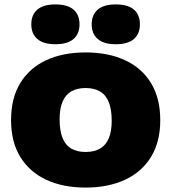

<svg xmlns="http://www.w3.org/2000/svg" viewBox="-20 -840 774 868"><path d="M367 8Q265 8 189.2 -27.2Q113.5 -62.5 71.8 -130.5Q30 -198.5 30 -297Q30 -396 71.5 -464.2Q113 -532.5 188.8 -567.8Q264.5 -603 367 -603Q469.5 -603 545.5 -567.8Q621.5 -532.5 663 -464Q704.5 -395.5 704.5 -297Q704.5 -199 663 -131Q621.5 -63 545.5 -27.5Q469.5 8 367 8ZM367 -153Q406.5 -153 432.8 -168.5Q459 -184 472 -215.2Q485 -246.5 485 -294Q485 -345 471.8 -378Q458.5 -411 432.2 -426.5Q406 -442 367 -442Q328.5 -442 302.5 -427Q276.5 -412 263 -380.8Q249.5 -349.5 249.5 -301Q249.5 -249.5 262.5 -216.8Q275.5 -184 301.8 -168.5Q328 -153 367 -153ZM503.5 -640Q449 -640 421.8 -663.8Q394.5 -687.5 394.5 -730Q394.5 -773 421.8 -796.5Q449 -820 503.5 -820Q558.5 -820 585.5 -796.5Q612.5 -773 612.5 -730Q612.5 -687.5 585.5 -663.8Q558.5 -640 503.5 -640ZM230.5 -640Q176 -640 148.8 -663.8Q121.5 -687.5 121.5 -730Q121.5 -773 148.8 -796.5Q176 -820 230.5 -820Q285.5 -820 312.5 -796.5Q339.5 -773 339.5 -730Q339.5 -687.5 312.5 -663.8Q285.5 -640 230.5 -640Z"/></svg>

Font: Encode Sans SC Condensed Thin Black
Style: Regular
Weight: 900
Version: Version 3.002